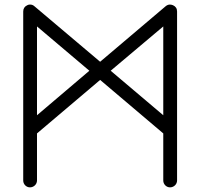

<svg xmlns="http://www.w3.org/2000/svg" viewBox="-20 -786 874 836"><path d="M81.1 0C81.1 16.1 94.2 29.8 110.4 29.8C127.4 29.8 141.1 16.1 141.1 0V-205.1L416 -438L690.9 -205.1V0C690.9 16.1 704.1 29.8 720.2 29.8C737.3 29.8 751 16.1 751 0V-735.8C751 -749 745.1 -757.8 733.4 -763.2C729 -765.1 724.1 -766.1 719.7 -766.1C713.4 -766.1 707 -763.7 701.2 -758.8L416 -517.1L129.9 -758.8C124.5 -763.7 118.2 -766.1 111.8 -766.1C107.4 -766.6 103 -765.6 98.6 -763.2C86.9 -757.8 81.1 -748.5 81.1 -735.8ZM141.1 -670.9 369.1 -478 141.1 -284.2ZM690.9 -670.9V-284.2L461.9 -478Z"/></svg>

Font: Nemoy
Style: Medium
Weight: 500
Designer: BSozoo
Foundry: BSozoo
Version: Version 001.000